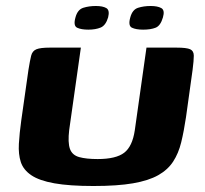

<svg xmlns="http://www.w3.org/2000/svg" viewBox="-20 -619 685 641"><path d="M458 -520Q434 -520 420.5 -526.5Q407 -533 415 -561Q422 -587 441 -593Q460 -599 483 -599Q506 -599 518.5 -592Q531 -585 524 -561Q516 -533 499.5 -526.5Q483 -520 458 -520ZM275 -520Q251 -520 237.5 -526.5Q224 -533 232 -561Q239 -587 258 -593Q277 -599 300 -599Q323 -599 335 -592Q347 -585 341 -561Q333 -534 316 -527Q299 -520 275 -520ZM601 -228Q594 -181 585 -144Q576 -107 558 -79.5Q540 -52 508 -34Q476 -16 424 -7Q372 2 292 2Q212 2 161.5 -7Q111 -16 84.5 -34Q58 -52 49.5 -78Q41 -104 43 -139Q45 -174 51 -217L75 -386Q80 -417 84 -433Q88 -449 101.5 -454.5Q115 -460 146 -460H250L211 -185Q206 -143 213.5 -122Q221 -101 244.5 -94.5Q268 -88 306 -88Q367 -88 394.5 -109Q422 -130 430 -184L469 -460H570Q603 -460 615 -454.5Q627 -449 627 -433Q627 -417 623 -386Z"/></svg>

Font: Genos
Style: Bold Italic
Weight: 700
Italic angle: -8°
Version: Version 1.010